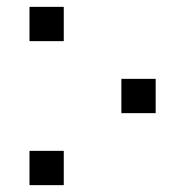

<svg xmlns="http://www.w3.org/2000/svg" viewBox="-20 -540 540 560"><path d="M66 -420V-520H166V-420ZM434 -210H334V-310H434ZM66 0V-100H166V0Z"/></svg>

Font: Iosevka Fixed SS04 Light
Style: Regular
Weight: 300
Monospace: yes
Designer: Belleve Invis
Foundry: Belleve Invis
Version: Version 32.5.0